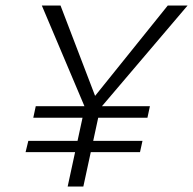

<svg xmlns="http://www.w3.org/2000/svg" viewBox="-20 -678 702 698"><path d="M332 -270 302 -300 590 -658H662ZM73 -125 83 -166H498L489 -125ZM226 0 293 -310H350L283 0ZM101 -250 110 -292H525L516 -250ZM295 -273 132 -658H200L337 -300Z"/></svg>

Font: Ysabeau Infant Light
Style: Italic
Weight: 300
Italic angle: -12°
Designer: Christian Thalmann (Catharsis Fonts)
Version: Version 2.001;gftools[0.9.30]; featfreeze: ss01,ss02,lnum